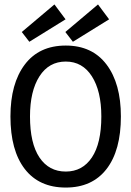

<svg xmlns="http://www.w3.org/2000/svg" viewBox="-20 -833 590 864"><path d="M276 11Q156 11 91.5 -72.5Q27 -156 27 -309Q27 -457 91.5 -542.5Q156 -628 276 -628Q395 -628 459.5 -542.5Q524 -457 524 -309Q524 -156 459.5 -72.5Q395 11 276 11ZM276 -61Q351 -61 393.5 -124.5Q436 -188 436 -309Q436 -423 393.5 -489.5Q351 -556 276 -556Q200 -556 157.5 -489.5Q115 -423 115 -309Q115 -188 157.5 -124.5Q200 -61 276 -61ZM308 -645 274 -689 421 -813 471 -746ZM112 -645 78 -689 225 -813 275 -746Z"/></svg>

Font: Inconsolata SemiExpanded Medium
Style: Regular
Weight: 500
Width: 6
Monospace: yes
Designer: Raph Levien, Cyreal, Brenton Simpson
Foundry: Raph Levien, Cyreal, Google
Version: Version 3.001; ttfautohint (v1.8.2.53-6de2)